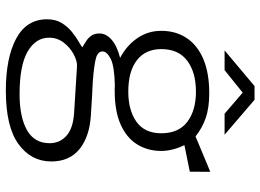

<svg xmlns="http://www.w3.org/2000/svg" viewBox="-137 -583 891 657"><g transform="rotate(90 308.5 -254.5)"><path d="M290.5 171Q177.5 171 111.8 135.5Q46 100 46 30Q46 1 58.5 -19.8Q71 -40.5 88.8 -54.8Q106.5 -69 121.8 -77.8Q137 -86.5 142 -90.5Q133 -96.5 121.8 -103.2Q110.5 -110 102.5 -121Q94.5 -132 94.5 -149.5Q94.5 -172 115.8 -190.8Q137 -209.5 178 -220Q135.5 -242.5 110.5 -279Q85.5 -315.5 85.5 -360.5Q85.5 -410.5 110 -447.5Q134.5 -484.5 182 -504.8Q229.5 -525 299.5 -525Q348.5 -525 383 -513.2Q417.5 -501.5 447 -478Q453.5 -481 470 -487.8Q486.5 -494.5 506.5 -503Q526.5 -511.5 543.5 -518.5Q560.5 -525.5 568 -528.5L567.5 -458.5L476.5 -440Q485.5 -422.5 491 -401.5Q496.5 -380.5 496.5 -361Q496.5 -314.5 474.2 -278.5Q452 -242.5 406.5 -222Q361 -201.5 291.5 -201.5Q287 -201.5 281.8 -201.5Q276.5 -201.5 272 -202Q205.5 -200.5 180.8 -187.5Q156 -174.5 156 -160Q156 -144 178.5 -137.5Q201 -131 259.5 -126.5Q280.5 -125.5 309.2 -124Q338 -122.5 374 -120Q447.5 -115.5 490 -81.2Q532.5 -47 532.5 15.5Q532.5 84.5 473 127.8Q413.5 171 290.5 171ZM302.5 124Q380 124 425 98.8Q470 73.5 470 21.5Q470 -13.5 444.8 -36.2Q419.5 -59 367 -62.5L207 -72.5Q189.5 -73.5 166.5 -61.5Q143.5 -49.5 126.2 -27.5Q109 -5.5 109 23Q109 69 156.5 96.5Q204 124 302.5 124ZM293.5 -248Q357.5 -248 396.8 -276Q436 -304 436 -361Q436 -420.5 396.8 -450Q357.5 -479.5 293.5 -479.5Q228 -479.5 188 -449.8Q148 -420 148 -361Q148 -307 186 -277.5Q224 -248 293.5 -248ZM369 -577.5 297 -639.5 220 -577.5H152.5L274.5 -680H321.5L441 -577.5Z"/></g></svg>

Font: Public Sans ExtraLight
Style: Regular
Weight: 250
Designer: The Public Sans Project Authors: Dan O. Williams and USWDS (Libre Franklin designed by Pablo Impallari and Rodrigo Fuenz
Version: Version 1.007